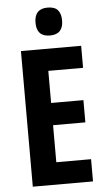

<svg xmlns="http://www.w3.org/2000/svg" viewBox="-61 -968 558 1007"><g transform="rotate(-5 217.5 -464.5)"><path d="M387 0H70V-714H387V-598H204V-429H374V-312H204V-117H387ZM229 -929Q266 -929 282.5 -910Q299 -891 299 -855Q299 -782 229 -782Q159 -782 159 -855Q159 -929 229 -929Z"/></g></svg>

Font: Noto Sans Telugu ExtraCondensed
Style: Bold
Weight: 700
Width: 2
Designer: Jelle Bosma - Monotype Design Team
Foundry: Monotype Imaging Inc.
Version: Version 2.005; ttfautohint (v1.8.4.7-5d5b)